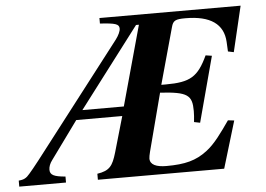

<svg xmlns="http://www.w3.org/2000/svg" viewBox="-113 -733 1106 798"><g transform="rotate(-5 440.0 -334.5)"><path d="M490 -627 398 -294H225L478 -627ZM918 -669H329V-646C394 -642 409 -637 409 -618C409 -607 401 -590 389 -574L25 -102C-14 -52 -29 -36 -34 -34C-42 -29 -47 -27 -64 -25V0H131V-25C83 -29 67 -37 67 -59C67 -71 72 -85 82 -98L196 -255H388L345 -106C329 -52 316 -33 264 -25V0H791L850 -196L824 -199C789 -149 759 -106 723 -79C677 -44 631 -32 553 -32C511 -32 485 -43 485 -69C485 -75 487 -85 490 -97L553 -338C668 -331 686 -316 686 -250C686 -239 685 -220 683 -204L708 -199L781 -472L755 -476C715 -390 682 -370 580 -370H561L626 -605C633 -632 643 -637 685 -637C789 -637 843 -599 847 -524L849 -484L873 -479Z"/></g></svg>

Font: XITS
Style: Bold Italic
Weight: 700
Italic angle: -16.33°
Designer: MicroPress Inc., with final additions and corrections provided by Coen Hoffman, Elsevier (retired)
Version: Version 1.302